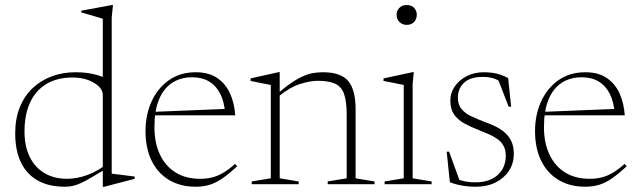

<svg xmlns="http://www.w3.org/2000/svg" viewBox="-20 -733 2546 764"><path d="M389 -355.5Q389 -382.5 353.8 -403.5Q318.5 -424.5 269 -424.5Q206 -424.5 163.5 -398.2Q121 -372 99.2 -324Q77.5 -276 77.5 -210Q77.5 -151.5 98 -109.2Q118.5 -67 156.8 -44.2Q195 -21.5 247 -21.5Q286 -21.5 328 -36.8Q370 -52 416.5 -88.5L417.5 -71Q375 -45 347.2 -28.8Q319.5 -12.5 300.8 -4Q282 4.5 267.5 7.2Q253 10 237.5 10Q174 10 130 -14.8Q86 -39.5 63.2 -87Q40.5 -134.5 40.5 -202.5Q40.5 -261 58.8 -306.2Q77 -351.5 110 -382.5Q143 -413.5 186.5 -429.5Q230 -445.5 280 -445.5Q304.5 -445.5 326.2 -442.8Q348 -440 369.8 -433.5Q391.5 -427 417 -415L389 -383V-658.5Q383 -660.5 368.2 -664.8Q353.5 -669 335.8 -674.2Q318 -679.5 303.5 -683.5V-690.5L425.5 -713H429.5L424.5 -663.5V-42Q429 -41.5 440.5 -40Q452 -38.5 466.8 -36.8Q481.5 -35 494.8 -33.2Q508 -31.5 516 -30.5V-21.5L393.5 10.5H389V-62Z M759 -445.5Q811.5 -445.5 845 -422.2Q878.5 -399 895.8 -360.2Q913 -321.5 916 -274H591V-288L887.5 -300L876 -279.5Q873 -326.5 856.8 -359Q840.5 -391.5 812.5 -408.5Q784.5 -425.5 745 -425.5Q698 -425.5 664 -402.8Q630 -380 612.2 -335.8Q594.5 -291.5 594.5 -228Q594.5 -163.5 616.8 -117.2Q639 -71 679.5 -46.2Q720 -21.5 776.5 -21.5Q801.5 -21.5 823.2 -26.8Q845 -32 867.5 -45Q890 -58 915.5 -81L923.5 -71Q892.5 -42.5 867 -24.5Q841.5 -6.5 815.8 1.8Q790 10 758 10Q697.5 10 652.5 -17Q607.5 -44 583.2 -93.8Q559 -143.5 559 -211.5Q559 -275.5 583 -328.8Q607 -382 652 -413.8Q697 -445.5 759 -445.5Z M1093 -363.5V-23.5L1168.5 -11V0H981.5V-11L1057.5 -23.5V-395Q1049.5 -396.5 1030.2 -400.2Q1011 -404 977 -411V-421L1089 -446H1093ZM1284 -11 1359.5 -23.5V-277.5Q1359.5 -329.5 1349.2 -358.8Q1339 -388 1313.8 -399.8Q1288.5 -411.5 1244.5 -411.5Q1214.5 -411.5 1174 -398.8Q1133.5 -386 1090 -350.5L1078 -355Q1112.5 -385 1139 -403Q1165.5 -421 1187 -430.2Q1208.5 -439.5 1227.2 -442.5Q1246 -445.5 1265 -445.5Q1336 -445.5 1365.5 -410.8Q1395 -376 1395 -298V-23.5L1470.5 -11V0H1284Z M1598.5 -634Q1580.5 -634 1569.2 -645.8Q1558 -657.5 1558 -674.5Q1558 -690.5 1569.2 -701.8Q1580.5 -713 1598.5 -713Q1617 -713 1627.8 -701.8Q1638.5 -690.5 1638.5 -674.5Q1638.5 -657.5 1627.8 -645.8Q1617 -634 1598.5 -634ZM1626.5 -446 1622 -400V-23.5L1697.5 -11V0H1510.5V-11L1586.5 -23.5V-395Q1581 -396 1567.8 -398.8Q1554.5 -401.5 1538 -404.8Q1521.5 -408 1506 -411V-421L1622.5 -446Z M1904 -445.5Q1934.5 -445.5 1956.8 -440Q1979 -434.5 2002 -422.5L2014 -308.5H2004L1959 -424.5L1988 -395.5Q1964.5 -414.5 1944.8 -420.8Q1925 -427 1902 -427Q1851 -427 1826.5 -403.8Q1802 -380.5 1802 -344Q1802 -317 1816 -299.8Q1830 -282.5 1854 -271Q1878 -259.5 1908 -248Q1931 -240 1951.8 -229.8Q1972.5 -219.5 1988.8 -205.5Q2005 -191.5 2014.8 -170.8Q2024.5 -150 2024.5 -120.5Q2024.5 -82.5 2005 -53Q1985.5 -23.5 1951.8 -6.8Q1918 10 1875 10Q1843 10 1817 5.2Q1791 0.5 1770 -8L1757.5 -129.5H1767L1811.5 -7L1783 -29.5Q1793.5 -23 1807 -17.8Q1820.5 -12.5 1836.5 -10Q1852.5 -7.5 1871.5 -7.5Q1928 -7.5 1960.2 -36.5Q1992.5 -65.5 1992.5 -113.5Q1992.5 -136.5 1983.8 -152.5Q1975 -168.5 1959.8 -179.5Q1944.5 -190.5 1924.5 -199.2Q1904.5 -208 1881.5 -217Q1851.5 -228.5 1826.5 -242.5Q1801.5 -256.5 1786.8 -277.5Q1772 -298.5 1772 -332.5Q1772 -364 1790 -389.8Q1808 -415.5 1838.2 -430.5Q1868.5 -445.5 1904 -445.5Z M2309 -445.5Q2361.5 -445.5 2395 -422.2Q2428.5 -399 2445.8 -360.2Q2463 -321.5 2466 -274H2141V-288L2437.5 -300L2426 -279.5Q2423 -326.5 2406.8 -359Q2390.5 -391.5 2362.5 -408.5Q2334.5 -425.5 2295 -425.5Q2248 -425.5 2214 -402.8Q2180 -380 2162.2 -335.8Q2144.5 -291.5 2144.5 -228Q2144.5 -163.5 2166.8 -117.2Q2189 -71 2229.5 -46.2Q2270 -21.5 2326.5 -21.5Q2351.5 -21.5 2373.2 -26.8Q2395 -32 2417.5 -45Q2440 -58 2465.5 -81L2473.5 -71Q2442.5 -42.5 2417 -24.5Q2391.5 -6.5 2365.8 1.8Q2340 10 2308 10Q2247.5 10 2202.5 -17Q2157.5 -44 2133.2 -93.8Q2109 -143.5 2109 -211.5Q2109 -275.5 2133 -328.8Q2157 -382 2202 -413.8Q2247 -445.5 2309 -445.5Z"/></svg>

Font: Newsreader 24pt ExtraLight
Style: Regular
Weight: 250
Designer: Hugues Gentile
Foundry: Production Type
Version: Version 1.003